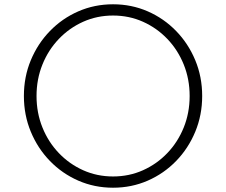

<svg xmlns="http://www.w3.org/2000/svg" viewBox="-20 -860 1056 896"><path d="M507.5 16Q594 16 669.5 -17Q745 -50 802 -108.8Q859 -167.5 891.2 -245.2Q923.5 -323 923.5 -412Q923.5 -501.5 891.2 -579Q859 -656.5 802 -715.2Q745 -774 669.5 -807Q594 -840 507.5 -840Q421 -840 345.5 -807Q270 -774 213 -715.2Q156 -656.5 123.8 -579Q91.5 -501.5 91.5 -412Q91.5 -323 123.8 -245.2Q156 -167.5 213 -108.8Q270 -50 345.5 -17Q421 16 507.5 16ZM507.5 -36.5Q433 -36.5 368.2 -65.5Q303.5 -94.5 254.5 -145.8Q205.5 -197 178 -265.2Q150.5 -333.5 150.5 -412Q150.5 -490.5 178 -558.8Q205.5 -627 254.5 -678.2Q303.5 -729.5 368.2 -758.5Q433 -787.5 507.5 -787.5Q582.5 -787.5 647.2 -758.5Q712 -729.5 761 -678.2Q810 -627 837.5 -558.8Q865 -490.5 865 -412Q865 -333.5 837.5 -265.2Q810 -197 761 -145.8Q712 -94.5 647.2 -65.5Q582.5 -36.5 507.5 -36.5Z"/></svg>

Font: Spartan Light
Style: Regular
Weight: 300
Designer: Matt Bailey, Mirko Velimirovic
Foundry: Matt Bailey
Version: Version 1.003; ttfautohint (v1.8.3)